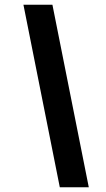

<svg xmlns="http://www.w3.org/2000/svg" viewBox="-20 -731 447 812"><path d="M232.9 61 79.1 -710.9H201.7L355.5 61Z"/></svg>

Font: Roboto SemiBold
Style: Italic
Weight: 600
Designer: Christian Robertson
Foundry: Google
Version: Version 3.009; 2024